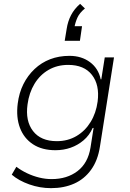

<svg xmlns="http://www.w3.org/2000/svg" viewBox="-20 -790 676 997"><path d="M245 187Q187 187 132 167.5Q77 148 41 117L65 76Q90 95 120.5 109.5Q151 124 183.5 132Q216 140 248 140Q328 140 382.5 98.5Q437 57 450 -24L466 -126L461 -125Q444 -87 414 -61.5Q384 -36 347 -23Q310 -10 268 -10Q198 -10 151 -41Q104 -72 83.5 -126.5Q63 -181 72 -252Q79 -308 101.5 -353Q124 -398 159.5 -431.5Q195 -465 240.5 -482.5Q286 -500 341 -500Q403 -500 447 -467.5Q491 -435 503 -378H506L524 -492H572L499 -29Q488 43 453 91.5Q418 140 365 163.5Q312 187 245 187ZM275 -57Q332 -57 377 -83.5Q422 -110 450.5 -156.5Q479 -203 487 -263Q498 -349 457.5 -401Q417 -453 334 -453Q277 -453 232 -427Q187 -401 159 -354.5Q131 -308 123 -248Q111 -162 151.5 -109.5Q192 -57 275 -57ZM316 -578 326 -639Q332 -679 349 -711.5Q366 -744 396 -770L421 -746Q393 -723 382 -698.5Q371 -674 366 -646L359 -654H406L395 -578Z"/></svg>

Font: Nunito Sans 7pt ExtraLight
Style: Italic
Weight: 250
Italic angle: -9°
Designer: Vernon Adams
Foundry: Vernon Adams
Version: Version 3.101;gftools[0.9.27]